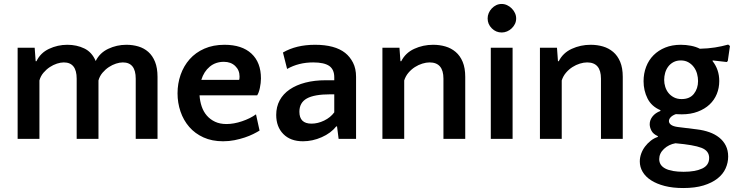

<svg xmlns="http://www.w3.org/2000/svg" viewBox="-20 -701 3721 969"><path d="M367 0V-304Q367 -386 302 -386Q286 -386 267.5 -380Q249 -374 231.5 -362.5Q214 -351 199.5 -334Q185 -317 179 -295V0H69V-460H155L160 -392H164Q184 -434 227.5 -454.5Q271 -475 320 -475Q367 -475 405.5 -456.5Q444 -438 463 -393Q483 -434 526 -454.5Q569 -475 618 -475Q650 -475 678.5 -466.5Q707 -458 728.5 -439Q750 -420 762.5 -389Q775 -358 775 -313V0H665V-304Q665 -386 600 -386Q584 -386 565.5 -380Q547 -374 529.5 -362.5Q512 -351 497.5 -334Q483 -317 477 -295V0Z M1113 -475Q1201 -475 1249 -430.5Q1297 -386 1297 -305Q1297 -294 1295.5 -281.5Q1294 -269 1291.5 -257Q1289 -245 1285.5 -235.5Q1282 -226 1278 -220H987Q989 -190 998 -163.5Q1007 -137 1024 -117.5Q1041 -98 1065.5 -86.5Q1090 -75 1123 -75Q1160 -75 1201.5 -89Q1243 -103 1272 -124L1290 -42Q1277 -34 1258 -24.5Q1239 -15 1215 -7Q1191 1 1163.5 6.5Q1136 12 1106 12Q1050 12 1007 -7.5Q964 -27 935 -60.5Q906 -94 891 -138Q876 -182 876 -230Q876 -279 891.5 -323.5Q907 -368 937 -402Q967 -436 1011.5 -455.5Q1056 -475 1113 -475ZM1110 -389Q1068 -389 1038.5 -364.5Q1009 -340 996 -298H1187Q1188 -301 1188.5 -305Q1189 -309 1189 -315Q1189 -347 1167 -368Q1145 -389 1110 -389Z M1689 0 1681 -63H1677Q1650 -29 1603.5 -8.5Q1557 12 1509 12Q1446 12 1410 -24.5Q1374 -61 1374 -121Q1374 -162 1391.5 -194.5Q1409 -227 1442 -249.5Q1475 -272 1521 -284Q1567 -296 1624 -296H1667V-311Q1667 -350 1642 -368Q1616 -386 1561 -386Q1487 -386 1429 -353L1408 -436Q1475 -475 1570 -475Q1670 -475 1722 -434Q1746 -415 1761.5 -385Q1777 -355 1777 -313V0ZM1552 -77Q1584 -77 1616 -92.5Q1648 -108 1667 -134V-225H1648Q1566 -225 1528.5 -204Q1491 -183 1491 -137Q1491 -77 1552 -77Z M2218 0V-304Q2218 -386 2148 -386Q2131 -386 2111.5 -380Q2092 -374 2074 -362.5Q2056 -351 2041.5 -334Q2027 -317 2020 -295V0H1910V-460H1996L2001 -392H2005Q2026 -434 2070.5 -454.5Q2115 -475 2166 -475Q2199 -475 2228 -466.5Q2257 -458 2279.5 -439Q2302 -420 2315 -389Q2328 -358 2328 -313V0Z M2567 0H2457V-460H2567ZM2441 -608Q2441 -622 2446.5 -635Q2452 -648 2462 -658.5Q2472 -669 2484.5 -675Q2497 -681 2512 -681Q2526 -681 2539 -675Q2552 -669 2562.5 -658.5Q2573 -648 2579 -635Q2585 -622 2585 -608Q2585 -593 2579 -580.5Q2573 -568 2562.5 -558Q2552 -548 2539 -542.5Q2526 -537 2512 -537Q2483 -537 2462 -558Q2441 -579 2441 -608Z M3013 0V-304Q3013 -386 2943 -386Q2926 -386 2906.5 -380Q2887 -374 2869 -362.5Q2851 -351 2836.5 -334Q2822 -317 2815 -295V0H2705V-460H2791L2796 -392H2800Q2821 -434 2865.5 -454.5Q2910 -475 2961 -475Q2994 -475 3023 -466.5Q3052 -458 3074.5 -439Q3097 -420 3110 -389Q3123 -358 3123 -313V0Z M3313 -145Q3268 -164 3248 -204Q3228 -244 3228 -291Q3228 -330 3241 -364Q3254 -398 3278.5 -422.5Q3303 -447 3337.5 -461Q3372 -475 3416 -475Q3442 -475 3467.5 -470Q3493 -465 3512 -455Q3554 -456 3588.5 -461.5Q3623 -467 3655 -476L3664 -469L3653 -393L3648 -388L3577 -396L3576 -393Q3610 -350 3610 -292Q3610 -257 3597.5 -226.5Q3585 -196 3561 -173.5Q3537 -151 3501.5 -137.5Q3466 -124 3421 -124Q3410 -124 3403.5 -124.5Q3397 -125 3391 -125Q3374 -119 3365 -109.5Q3356 -100 3356 -90Q3356 -79 3367 -71Q3378 -63 3401 -60L3498 -48Q3531 -44 3559.5 -34Q3588 -24 3609.5 -7Q3631 10 3643 34Q3655 58 3655 89Q3655 120 3642 149Q3629 178 3601 200Q3573 222 3530.5 235Q3488 248 3428 248Q3375 248 3334.5 237.5Q3294 227 3266 209Q3238 191 3223.5 166.5Q3209 142 3209 114Q3209 94 3216 74.5Q3223 55 3235.5 38.5Q3248 22 3264.5 9Q3281 -4 3300 -10V-14Q3277 -24 3268 -41Q3259 -58 3259 -74Q3259 -95 3273 -113Q3287 -131 3313 -141ZM3420 -201Q3461 -201 3482 -227.5Q3503 -254 3503 -292Q3503 -310 3498 -328.5Q3493 -347 3482 -362Q3471 -377 3454.5 -386.5Q3438 -396 3416 -396Q3395 -396 3379 -387.5Q3363 -379 3352.5 -365Q3342 -351 3337 -333.5Q3332 -316 3332 -298Q3332 -280 3337.5 -262.5Q3343 -245 3354 -231.5Q3365 -218 3381.5 -209.5Q3398 -201 3420 -201ZM3389 22Q3355 28 3331 50.5Q3307 73 3307 102Q3307 134 3338.5 150Q3370 166 3430 166Q3489 166 3524 149.5Q3559 133 3559 96Q3559 60 3520 45Q3481 30 3389 22Z"/></svg>

Font: Quattrocento Sans
Style: Bold
Weight: 700
Designer: Pablo Impallari
Foundry: Pablo Impallari, Igino Marini, Brenda Gallo
Version: Version 2.000